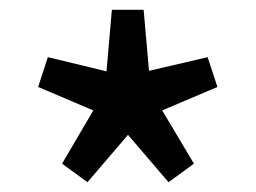

<svg xmlns="http://www.w3.org/2000/svg" viewBox="-20 -821 524 393"><path d="M107 -486 171 -595 58 -643 78 -704 198 -675 209 -801H274L285 -676L405 -704L425 -643L312 -595L377 -486L325 -448L242 -545L159 -448Z"/></svg>

Font: Noto Sans S Chinese Medium
Style: Regular
Weight: 500
Designer: Ryoko NISHIZUKA  (kana & ideographs); Paul D. Hunt (Latin, Greek & Cyrillic); Wenlong ZHANG  (bopomofo); Sandoll Communi
Foundry: Adobe Systems Incorporated
Version: Version 1.000;PS 1;hotconv 1.0.78;makeotf.lib2.5.61930